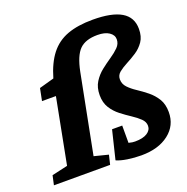

<svg xmlns="http://www.w3.org/2000/svg" viewBox="-159 -832 934 960"><g transform="rotate(-20 308.5 -351.5)"><path d="M433 9Q396 9 360 3.5Q324 -2 302 -12L339 -164H393V-72Q405 -69 412 -68Q419 -67 427 -67Q469 -67 491.5 -81.5Q514 -96 514 -119Q514 -140 496.5 -157Q479 -174 453 -191Q427 -208 400.5 -228.5Q374 -249 356.5 -277Q339 -305 339 -345Q339 -386 357 -414.5Q375 -443 401 -463.5Q427 -484 453 -501.5Q479 -519 497 -537Q515 -555 515 -579Q515 -602 492.5 -617Q470 -632 431 -632Q367 -632 335.5 -600.5Q304 -569 288 -489L206 -69L281 -50L269 0H-30L-19 -50L65 -69L132 -416H58L71 -481L150 -503Q172 -579 208 -625Q244 -671 299.5 -691.5Q355 -712 435 -712Q536 -712 586.5 -682Q637 -652 637 -590Q637 -549 619 -523Q601 -497 575 -480Q549 -463 523 -449.5Q497 -436 479 -421.5Q461 -407 461 -385Q461 -360 478.5 -341.5Q496 -323 522 -306Q548 -289 574 -268Q600 -247 617.5 -218.5Q635 -190 635 -148Q635 -77 579.5 -34Q524 9 433 9Z"/></g></svg>

Font: Manuale ExtraBold
Style: Italic
Weight: 800
Italic angle: -11°
Designer: Eduardo Tunni / Pablo Cosgaya
Foundry: Eduardo Tunni / Pablo Cosgaya
Version: Version 1.002